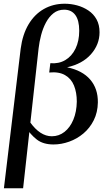

<svg xmlns="http://www.w3.org/2000/svg" viewBox="-20 -760 591 1030"><path d="M340 -399Q422 -382 464 -333Q506 -284 505 -210Q504 -157 483 -115Q462 -73 427.5 -44Q393 -15 351 0Q309 15 267 15Q212 15 178 -11Q144 -37 115 -82L141 -105Q195 -29 258 -29Q296 -29 326 -52.5Q356 -76 373.5 -118Q391 -160 392 -215Q392 -264 377 -301Q362 -338 329 -357Q296 -376 244 -371L250 -421Q295 -417 330 -437.5Q365 -458 385 -499Q405 -540 405 -595Q405 -651 384 -679.5Q363 -708 324 -708Q291 -708 267 -689Q243 -670 226.5 -639Q210 -608 200.5 -571.5Q191 -535 187 -500L104 250H1L91 -499Q101 -575 133 -629Q165 -683 215 -711.5Q265 -740 327 -740Q361 -740 394 -731Q427 -722 454.5 -703.5Q482 -685 498 -656Q514 -627 514 -587Q514 -521 468 -469Q422 -417 340 -399Z"/></svg>

Font: Brygada 1918 SemiBold
Style: Italic
Weight: 600
Italic angle: -8°
Designer: Mateusz Machalski | Borys Kosmynka | Przemek Hoffer
Foundry: NIEPODLEGLA 2018
Version: Version 3.006